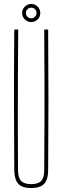

<svg xmlns="http://www.w3.org/2000/svg" viewBox="-20 -950 317 975"><path d="M138.5 5Q93.5 5 73.5 -16Q53.5 -37 52.5 -85Q51 -264.5 51 -442.8Q51 -621 52.5 -800H72.5Q71.5 -680.5 71 -561.5Q70.5 -442.5 70.5 -323.5Q70.5 -204.5 71.5 -85Q71.5 -47.5 87.5 -31.2Q103.5 -15 138.5 -15Q174 -15 189.2 -31.2Q204.5 -47.5 204.5 -85Q205.5 -204.5 205.8 -323.5Q206 -442.5 205.8 -561.5Q205.5 -680.5 204.5 -800H224.5Q226 -621 226 -442.8Q226 -264.5 224.5 -85Q224 -37 203.8 -16Q183.5 5 138.5 5ZM138.5 -838Q120 -838 106.2 -851.2Q92.5 -864.5 92.5 -884Q92.5 -903 106.2 -916.5Q120 -930 138.5 -930Q157.5 -930 171 -916.5Q184.5 -903 184.5 -884Q184.5 -864.5 171 -851.2Q157.5 -838 138.5 -838ZM138.5 -857Q150 -857 157.8 -865Q165.5 -873 165.5 -884Q165.5 -895.5 157.8 -903.2Q150 -911 138.5 -911Q127.5 -911 119.5 -903.2Q111.5 -895.5 111.5 -884Q111.5 -873 119.5 -865Q127.5 -857 138.5 -857Z"/></svg>

Font: Big Shoulders Display SC Thin
Style: Regular
Weight: 100
Designer: Patric King
Foundry: XO Type Co
Version: Version 2.002